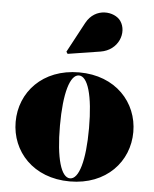

<svg xmlns="http://www.w3.org/2000/svg" viewBox="-53 -787 677 842"><g transform="rotate(5 285.0 -366.0)"><path d="M370 -569C449.5 -581.5 478 -662.5 445 -710.5C418 -749.5 332 -761.5 292.5 -688L221.5 -555.5L227.5 -546.5ZM26.5 -230C26.5 -100 124.5 10 285.5 10C446.5 10 544.5 -100 544.5 -230C544.5 -360 446.5 -470 285.5 -470C124.5 -470 26.5 -360 26.5 -230ZM221.5 -230C221.5 -374 246.5 -456.5 285.5 -456.5C324.5 -456.5 349.5 -374 349.5 -230C349.5 -86 324.5 -3.5 285.5 -3.5C246.5 -3.5 221.5 -86 221.5 -230Z"/></g></svg>

Font: Bodoni* 16pt Fatface
Style: Regular
Weight: 900
Version: Version 2.3